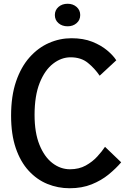

<svg xmlns="http://www.w3.org/2000/svg" viewBox="-20 -988 695 1022"><path d="M350.5 14Q288.5 14 232.5 -8.8Q176.5 -31.5 132.8 -79Q89 -126.5 64 -199.5Q39 -272.5 39 -372.5Q39 -477 65.5 -554.5Q92 -632 137.5 -683Q183 -734 240.5 -759.2Q298 -784.5 360.5 -784.5Q423.5 -784.5 470.8 -765.8Q518 -747 550.2 -720Q582.5 -693 599 -667L510.5 -585Q484.5 -623.5 448 -653.2Q411.5 -683 355.5 -683Q306.5 -683 262.5 -649Q218.5 -615 191.2 -546.8Q164 -478.5 164 -376Q164 -282 190 -217.5Q216 -153 259 -120Q302 -87 352.5 -87Q400.5 -87 436.5 -107Q472.5 -127 498 -155Q523.5 -183 539 -206.5L625 -124Q597.5 -91.5 558.5 -59.5Q519.5 -27.5 468 -6.8Q416.5 14 350.5 14ZM340 -848Q310.5 -848 291.2 -864.8Q272 -881.5 272 -908Q272 -934 291.2 -951Q310.5 -968 340 -968Q368.5 -968 387.8 -951Q407 -934 407 -908Q407 -881.5 387.8 -864.8Q368.5 -848 340 -848Z"/></svg>

Font: Junction SemiBold
Style: Regular
Weight: 600
Designer: Caroline Hadilaksono
Foundry: Caroline Hadilaksono, Tyler Finck, The League of Moveable Type
Version: Version 2.000; ttfautohint (v1.8.3)